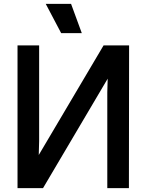

<svg xmlns="http://www.w3.org/2000/svg" viewBox="-20 -966 753 986"><path d="M643 -733 642 0H531V-492L533 -562L201 0H70V-733H181V-241L179 -170L512 -733ZM345 -946 400 -796H294L215 -946Z"/></svg>

Font: Kreadon Light
Style: Bold
Weight: 600
Designer: Reiya WATANABE
Foundry: StudioGnu
Version: Version 1.003; ttfautohint (v1.8.4.7-5d5b);gftools[0.9.32]